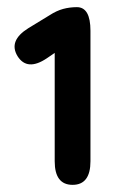

<svg xmlns="http://www.w3.org/2000/svg" viewBox="-20 -717 352 537"><path d="M183 -200Q133 -200 133 -266V-569L111 -554Q56 -517 29 -560Q3 -603 59 -638L118 -674Q138 -687 156.5 -692Q175 -697 195 -697Q233 -697 233 -631V-266Q233 -200 183 -200Z"/></svg>

Font: Zen Maru Gothic Black
Style: Regular
Weight: 900
Designer: Yoshimichi Ohira
Foundry: Positype
Version: Version 1.001